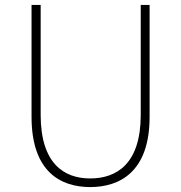

<svg xmlns="http://www.w3.org/2000/svg" viewBox="-20 -746 734 779"><path d="M346 13C464 13 587 -47 587 -272V-726H551V-280C551 -81 453 -22 346 -22C241 -22 145 -81 145 -280V-726H108V-272C108 -47 228 13 346 13Z"/></svg>

Font: Harano Aji Gothic CN ExtraLight
Style: Regular
Weight: 250
Foundry: Masamichi Hosoda
Version: HaranoAjiGothicCN-ExtraLight version 20230610;ttx 4.39.4